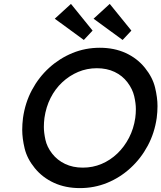

<svg xmlns="http://www.w3.org/2000/svg" viewBox="-20 -955 828 985"><path d="M390 10Q316 10 257 -17Q198 -44 158.5 -92.5Q119 -141 106.5 -193Q94 -245 94 -289Q94 -318 98 -350Q109 -428 144 -493.5Q179 -559 232.5 -607.5Q286 -656 352 -683Q418 -710 492 -710Q566 -710 625 -683Q684 -656 723.5 -607Q763 -558 775.5 -506Q788 -454 788 -411Q788 -381 784 -350Q773 -273 738 -207.5Q703 -142 649.5 -93Q596 -44 530 -17Q464 10 390 10ZM405 -95Q456 -95 501 -114Q546 -133 582 -167.5Q618 -202 642 -248.5Q666 -295 674 -350Q677 -373 677 -395Q677 -425 668.5 -461.5Q660 -498 634 -532.5Q608 -567 568 -586Q528 -605 477 -605Q426 -605 381 -586Q336 -567 299.5 -533Q263 -499 239.5 -452.5Q216 -406 208 -350Q205 -326 205 -304Q205 -275 213 -238Q221 -201 247.5 -167Q274 -133 314 -114Q354 -95 405 -95ZM609 -750 460 -859 543 -935 654 -798ZM410 -750 261 -859 344 -935 455 -798Z"/></svg>

Font: Lexend
Style: Italic
Weight: 400
Italic angle: -8.13011°
Designer: Bonnie Shaver-Troup, Thomas Jockin
Foundry: Lexend
Version: Version 1.007